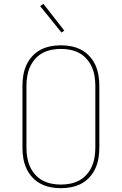

<svg xmlns="http://www.w3.org/2000/svg" viewBox="-20 -981 640 1009"><path d="M300 8Q272 8 244.5 2.5Q217 -3 192.5 -16Q168 -29 149 -50Q130 -71 118.5 -96.5Q107 -122 102.5 -149.5Q98 -177 98 -205V-530Q98 -558 102.5 -585.5Q107 -613 118.5 -638.5Q130 -664 149 -685Q168 -706 192.5 -719Q217 -732 244.5 -737.5Q272 -743 300 -743Q328 -743 355.5 -737.5Q383 -732 407.5 -719Q432 -706 451 -685Q470 -664 481.5 -638.5Q493 -613 497.5 -585.5Q502 -558 502 -530V-205Q502 -177 497.5 -149.5Q493 -122 481.5 -96.5Q470 -71 451 -50Q432 -29 407.5 -16Q383 -3 355.5 2.5Q328 8 300 8ZM300 -11Q325 -11 350 -16Q375 -21 397 -33Q419 -45 436 -64.5Q453 -84 463 -107Q473 -130 477 -155Q481 -180 481 -205V-530Q481 -555 477 -580Q473 -605 463 -628Q453 -651 436 -670.5Q419 -690 397 -702Q375 -714 350 -719Q325 -724 300 -724Q275 -724 250 -719Q225 -714 203 -702Q181 -690 164 -670.5Q147 -651 137 -628Q127 -605 123 -580Q119 -555 119 -530V-205Q119 -180 123 -155Q127 -130 137 -107Q147 -84 164 -64.5Q181 -45 203 -33Q225 -21 250 -16Q275 -11 300 -11ZM303 -810 191 -949 208 -961 318 -820Z"/></svg>

Font: Iosevka HT Thin Extended
Style: Regular
Weight: 100
Width: 7
Monospace: yes
Designer: Belleve Invis
Foundry: Belleve Invis
Version: Version 32.3.0; ttfautohint (v1.8.4)